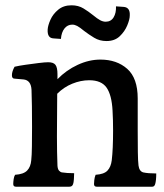

<svg xmlns="http://www.w3.org/2000/svg" viewBox="-20 -785 620 725"><path d="M40 -80Q30 -80 30 -90Q30 -97 31.5 -108Q33 -119 37 -125Q69 -127 82.5 -141Q96 -155 98 -180Q100 -197 100.5 -232Q101 -267 101 -306Q101 -345 100.5 -384.5Q100 -424 99 -446Q97 -482 69 -485L35 -488Q25 -488 25 -501Q25 -515 35 -533Q52 -537 77 -540.5Q102 -544 126 -547Q150 -550 162 -550Q182 -550 189.5 -540Q197 -530 197 -505Q197 -496 197 -486Q230 -520 273 -540Q316 -560 359 -560Q421 -560 460.5 -525Q500 -490 500 -413V-292Q500 -244 500.5 -210.5Q501 -177 503 -160Q506 -138 521 -134Q539 -130 570 -130Q570 -104 566 -90Q563 -80 555 -80H345Q335 -80 335 -90Q335 -94 336 -104.5Q337 -115 341 -125Q373 -127 386 -141Q399 -155 402 -180Q407 -222 407 -292Q407 -312 406.5 -331Q406 -350 405 -367Q402 -426 382.5 -454Q363 -482 317 -482Q285 -482 253 -469Q221 -456 196 -431Q196 -393 195.5 -351Q195 -309 195 -270Q195 -240 195.5 -212Q196 -184 197 -159Q198 -146 203 -140.5Q208 -135 214 -134Q232 -131 260 -131Q260 -121 259 -108Q258 -95 256 -90Q253 -80 242 -80ZM447 -759Q472 -757 470 -726Q470 -712 460.5 -689Q451 -666 432 -648Q413 -630 382 -630Q356 -630 335.5 -642.5Q315 -655 298 -668Q281 -682 271.5 -687Q262 -692 253 -692Q235 -692 223.5 -677.5Q212 -663 210 -638L182 -640Q158 -641 160 -674Q161 -689 170.5 -710.5Q180 -732 200 -748.5Q220 -765 250 -765Q276 -765 295.5 -753Q315 -741 331 -728Q348 -714 358.5 -708.5Q369 -703 379 -703Q399 -703 409 -719.5Q419 -736 418 -761Z"/></svg>

Font: Gowun Batang
Style: Bold
Weight: 700
Designer: Yanghee Ryu
Foundry: Yanghee Ryu
Version: Version 2.000